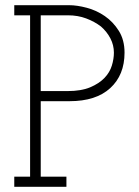

<svg xmlns="http://www.w3.org/2000/svg" viewBox="-20 -720 535 740"><path d="M236 0V-39H137V-330H248Q350 -330 405 -380.5Q460 -431 460 -517Q460 -566 438 -601Q416 -636 384 -658Q352 -680 314.5 -690Q277 -700 246 -700H35V-661H96V-39H35V0ZM137 -661H242Q280 -661 312 -649Q344 -637 369 -618Q392 -598 405.5 -572Q419 -546 419 -517Q419 -493 411 -467Q403 -441 383 -420Q362 -398 327.5 -383.5Q293 -369 241 -369H137Z"/></svg>

Font: Josefin Slab Thin
Style: Regular
Weight: 400
Version: Version 2.000